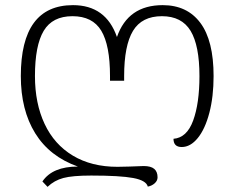

<svg xmlns="http://www.w3.org/2000/svg" viewBox="-20 -564 912 747"><path d="M335 119Q262 119 226.5 128.5Q191 138 165 163L145 142Q184 84 283 84Q173 45 117 -45.5Q61 -136 61 -268Q61 -544 264 -544Q392 -544 435 -420Q478 -544 613 -544Q708 -544 759.5 -475Q811 -406 811 -268Q811 -188 794.5 -125Q778 -62 749.5 -27Q721 8 687 8Q655 8 655 -24Q707 -28 731.5 -95Q756 -162 756 -268Q756 -387 721.5 -444Q687 -501 610 -501Q532 -501 497.5 -444Q463 -387 463 -268V-250H408V-268Q408 -388 374 -444.5Q340 -501 262 -501Q184 -501 150 -444Q116 -387 116 -268Q116 -162 153.5 -82Q191 -2 263.5 41.5Q336 85 437 85L484 84L539 82Q567 82 580 93Q593 104 593 126Q593 139 582 149Q571 159 555 162Q549 138 498 128.5Q447 119 335 119Z"/></svg>

Font: Noto Serif Georgian Light
Style: Regular
Weight: 300
Designer: Monotype Design team
Foundry: Monotype Imaging Inc.
Version: Version 1.000